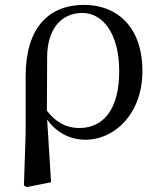

<svg xmlns="http://www.w3.org/2000/svg" viewBox="-20 -557 656 786"><path d="M78 202 89 209 189 189 173 -68C209 -16 265 15 330 15C451 15 563 -93 563 -266C563 -448 458 -537 325 -537C178 -537 85 -442 85 -245V-13ZM172 -104 173 -325C174 -436 229 -504 317 -504C400 -504 468 -421 468 -265C468 -112 405 -33 305 -33C248 -33 205 -60 172 -104Z"/></svg>

Font: Source Han Serif SC Medium
Style: Regular
Weight: 500
Designer: Ryoko NISHIZUKA 西塚涼子 (kana & ideographs); Frank Grießhammer (Latin, Greek & Cyrillic); Wenlong ZHANG 张文龙 (bopomofo); San
Foundry: Adobe
Version: Version 2.003;hotconv 1.1.1;makeotfexe 2.6.0